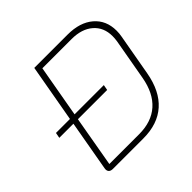

<svg xmlns="http://www.w3.org/2000/svg" viewBox="-171 -879 1058 1058"><g transform="rotate(-45 358.0 -350.0)"><path d="M693 -524Q693 -501 689 -481L646 -239Q625 -121 557 -60.5Q489 0 377 0H140Q125 0 117 -7Q109 -14 109 -27Q109 -33 110 -36L162 -330H52L58 -362H167L227 -700H486Q582 -700 637.5 -652.5Q693 -605 693 -524ZM656 -519Q656 -587 610 -627Q564 -667 485 -667H257L203 -362H431L425 -330H197L145 -33H377Q474 -33 533 -85.5Q592 -138 610 -239L653 -481Q656 -501 656 -519Z"/></g></svg>

Font: Bai Jamjuree ExtraLight
Style: Italic
Weight: 275
Italic angle: -10°
Version: Version 1.000; ttfautohint (v1.6)